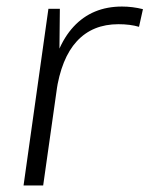

<svg xmlns="http://www.w3.org/2000/svg" viewBox="-20 -567 457 587"><path d="M128 -540H163L161 -346L112 0H52ZM131 -305Q148 -424 205 -485.5Q262 -547 353 -547Q369 -547 385 -545Q401 -543 417 -539L405 -485Q378 -493 342 -493Q263 -493 215 -441Q167 -389 152 -285Z"/></svg>

Font: Pathway Extreme 8pt Thin
Style: Italic
Weight: 100
Italic angle: -8°
Designer: Eduardo Rodriguez Tunni
Foundry: Eduardo Rodriguez Tunni
Version: Version 1.000